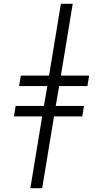

<svg xmlns="http://www.w3.org/2000/svg" viewBox="-20 -843 540 1006"><path d="M139 143 201 -233H53L62 -288H210L228 -392H80L89 -447H237L299 -823H361L299 -447H447L438 -392H290L272 -288H420L411 -233H263L201 143Z"/></svg>

Font: Iosevka Curly Slab Light
Style: Italic
Weight: 300
Italic angle: -9°
Monospace: yes
Designer: Belleve Invis
Foundry: Belleve Invis
Version: Version 22.1.2; ttfautohint (v1.8.4)